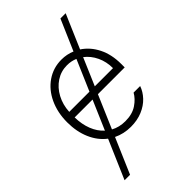

<svg xmlns="http://www.w3.org/2000/svg" viewBox="-267 -798 1089 1089"><g transform="rotate(-45 277.0 -254.0)"><path d="M399.9 -503.9Q449.2 -471.7 478 -414.3Q506.8 -356.9 506.8 -280.3V-252.9H292L207 -55.2Q245.1 -34.2 293.9 -34.2Q350.1 -34.2 387 -59.1Q423.8 -84 441.4 -116.2H494.1Q482.4 -82 455.1 -53Q427.7 -23.9 386.5 -6.6Q345.2 10.7 293.9 10.7Q236.8 10.7 189 -12.7L97.7 199.2H53.7L154.3 -33.7Q106.9 -69.8 81.3 -129.2Q55.7 -188.5 55.7 -262.7Q55.7 -341.3 85 -404.1Q114.3 -466.8 166.5 -502.4Q218.8 -538.1 284.2 -538.1Q327.1 -538.1 365.2 -522L445.3 -707H487.3ZM173.8 -78.6 249 -252.9H105.5Q106.4 -197.3 124 -152.3Q141.6 -107.4 173.8 -78.6ZM268.1 -296.9 347.2 -480.5Q317.9 -493.2 284.2 -493.2Q235.8 -493.2 196.3 -467.3Q156.7 -441.4 132.8 -396.5Q108.9 -351.6 106 -296.9ZM457 -296.9Q457 -348.1 436.8 -391.1Q416.5 -434.1 381.3 -460.9L311 -296.9Z"/></g></svg>

Font: Pretendard GOV ExtraLight
Style: Regular
Weight: 200
Designer: Base glyphs from Inter by Rasmus Andersson; Hangeul glyphs from Noto Sans CJK(Source Han Sans) by Jang Soo-young and Kan
Foundry: Kil Hyung-jin
Version: Version 1.309